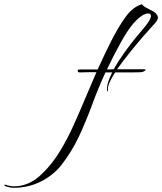

<svg xmlns="http://www.w3.org/2000/svg" viewBox="-298 -656 770 912"><path d="M-233 236Q-244 236 -254.5 233.5Q-265 231 -274 228Q-279 226 -277 223Q-275 220 -270 222Q-262 225 -251.5 227Q-241 229 -231 229Q-166 229 -111 181Q-56 133 -10 57Q22 4 51 -60Q80 -124 107.5 -190Q135 -256 160 -313Q137 -313 118 -313Q99 -313 81 -312Q74 -312 72.5 -315Q71 -318 71 -319Q71 -326 79 -326H166Q198 -397 230 -460.5Q262 -524 296 -572Q313 -596 330.5 -611Q348 -626 375 -636Q384 -626 398 -618.5Q412 -611 426 -604Q440 -597 448 -585Q452 -580 452 -573Q452 -564 444 -553Q436 -542 422 -528Q411 -516 383.5 -484.5Q356 -453 322.5 -411.5Q289 -370 258 -327H381Q394 -327 394 -325Q394 -322 387 -318Q380 -314 373 -313Q351 -312 330 -312Q309 -312 286 -312H249Q232 -286 222 -263.5Q212 -241 215 -226Q216 -224 214 -222.5Q212 -221 211 -225Q210 -228 210 -235Q210 -262 235 -312H203Q169 -239 140.5 -161Q112 -83 77.5 -9Q43 65 -8 130Q-47 178 -105.5 207Q-164 236 -233 236ZM210 -326 242 -327Q264 -366 292 -405Q320 -444 346 -476Q372 -508 387 -525Q411 -554 417 -570Q419 -576 419 -580Q419 -592 406 -592Q378 -592 336 -545Q311 -517 277 -456.5Q243 -396 210 -326Z"/></svg>

Font: The Nautigal
Style: Regular
Weight: 400
Designer: Robert E. Leuschke
Foundry: Robert E. Leuschke
Version: Version 1.100; ttfautohint (v1.8.3)